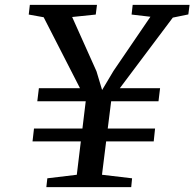

<svg xmlns="http://www.w3.org/2000/svg" viewBox="-20 -765 795 785"><path d="M139 -404.5H307L158.5 -694.5L97.5 -705.5L102 -745H376.5L371.5 -705.5L275 -695.5L374.5 -473.5L397.5 -397L444 -475L595 -696.5L518 -705.5L522.5 -745H755L750 -706L686.5 -693L470 -404.5H634.5L628 -351H434.5L420.5 -239.5H614L608.5 -187H414L397 -50.5L520 -36L516.5 0H169.5L173.5 -36L294 -50.5L310.5 -187H113L119 -239.5H317L330.5 -351H132.5Z"/></svg>

Font: Merriweather 48pt Medium
Style: Italic
Weight: 500
Italic angle: -7.8°
Version: Version 2.101